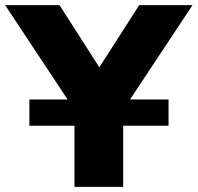

<svg xmlns="http://www.w3.org/2000/svg" viewBox="-50 -725 767 745"><path d="M239 0V-364L274 -246L-30 -705H181L343 -452H328L490 -705H697L393 -246L428 -364V0ZM64 -237V-339H604V-237Z"/></svg>

Font: Nunito Sans 9pt Black
Style: Regular
Weight: 900
Version: Version 3.101;gftools[0.9.27]